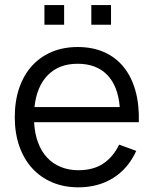

<svg xmlns="http://www.w3.org/2000/svg" viewBox="-20 -746 624 780"><path d="M351 -725.5H431V-645.5H351ZM160.5 -725.5H240.5V-645.5H160.5ZM298.5 -54.5Q359 -54.5 399.5 -81.5Q440 -108.5 464 -158.5L533.5 -133Q501 -61.5 440.2 -23.2Q379.5 15 298.5 15Q240 15 192.2 -5.2Q144.5 -25.5 110.8 -62.5Q77 -99.5 58.5 -152.2Q40 -205 40 -270Q40 -335.5 58 -388.2Q76 -441 109.5 -478Q143 -515 190 -535Q237 -555 295.5 -555Q356.5 -555 403.5 -534Q450.5 -513 482.5 -473.5Q514.5 -434 530.2 -377.5Q546 -321 544 -249.5H118.5Q121 -203.5 134.5 -167.2Q148 -131 171.2 -106Q194.5 -81 226.8 -67.8Q259 -54.5 298.5 -54.5ZM466.5 -311Q459.5 -396.5 415.5 -441.8Q371.5 -487 295.5 -487Q220 -487 174.5 -441Q129 -395 120 -311Z"/></svg>

Font: Vela Sans
Style: Regular
Weight: 400
Designer: Principal design: Mikhail Sharanda - project Manrope.
Design modification: Ravid Balaliev
Foundry: Mikhail Sharanda
Version: Version 1.001